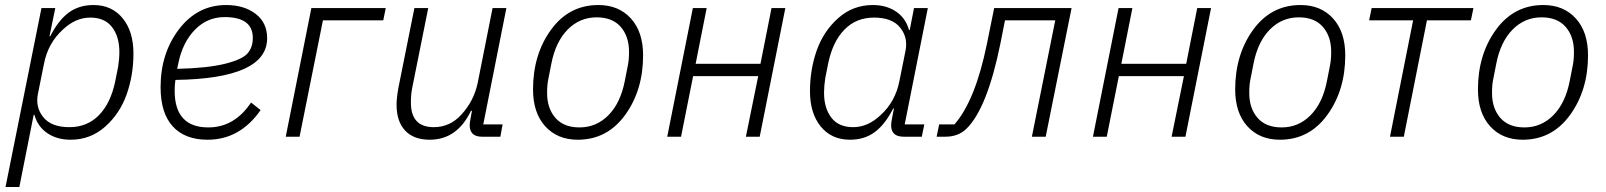

<svg xmlns="http://www.w3.org/2000/svg" viewBox="-20 -544 6392 764"><path d="M2 200 145 -512H200L177 -400H180Q212 -463 253 -493.5Q294 -524 352 -524Q425 -524 468 -471.5Q511 -419 511 -331Q511 -245 484 -168.5Q457 -92 398.5 -40Q340 12 261 12Q207 12 168.5 -14Q130 -40 117 -87H114L57 200ZM256 -38Q327 -38 373.5 -85.5Q420 -133 438 -218L450 -278Q455 -310 455 -337Q455 -398 426 -436Q397 -474 339 -474Q281 -474 231 -427Q171 -373 155 -290L131 -171Q120 -118 152 -78Q184 -38 256 -38Z M806 12Q716 12 667.5 -41Q619 -94 619 -197Q619 -332 692.5 -428Q766 -524 880 -524Q951 -524 997 -489Q1043 -454 1043 -392Q1043 -231 678 -226Q675 -207 675 -183Q675 -37 809 -37Q913 -37 979 -136L1017 -106Q935 12 806 12ZM874 -476Q805 -476 756 -426Q707 -376 690 -294L685 -270Q806 -273 874.5 -290Q943 -307 964.5 -331Q986 -355 986 -393Q986 -476 874 -476Z M1117 0 1219 -512H1515L1505 -463H1265L1172 0Z M1629 -512H1684L1620 -193Q1615 -168 1615 -136Q1615 -38 1706 -38Q1770 -38 1815 -87Q1866 -142 1881 -215L1940 -512H1995L1903 -49H1980L1971 0H1898Q1849 0 1849 -46Q1849 -54 1852 -70L1858 -103H1854Q1799 12 1690 12Q1626 12 1592 -24.5Q1558 -61 1558 -127Q1558 -153 1565 -193Z M2279 12Q2198 12 2149.5 -41.5Q2101 -95 2101 -188Q2101 -327 2172.5 -425.5Q2244 -524 2361 -524Q2442 -524 2490.5 -470.5Q2539 -417 2539 -324Q2539 -185 2467.5 -86.5Q2396 12 2279 12ZM2286 -37Q2353 -37 2401 -85.5Q2449 -134 2466 -221L2478 -282Q2483 -305 2483 -338Q2483 -399 2450 -437Q2417 -475 2354 -475Q2287 -475 2239 -426.5Q2191 -378 2174 -291L2162 -230Q2157 -208 2157 -174Q2157 -113 2190 -75Q2223 -37 2286 -37Z M2635 0 2737 -512H2792L2748 -290H3006L3050 -512H3105L3003 0H2948L2997 -241H2738L2690 0Z M3648 0H3576Q3526 0 3526 -45Q3526 -56 3529 -70L3537 -112H3534Q3502 -49 3461 -18.5Q3420 12 3362 12Q3289 12 3246 -40.5Q3203 -93 3203 -181Q3203 -267 3230 -343.5Q3257 -420 3315.5 -472Q3374 -524 3453 -524Q3507 -524 3545.5 -498Q3584 -472 3597 -425H3600L3617 -512H3672L3580 -49H3658ZM3483 -85Q3543 -139 3559 -222L3583 -341Q3594 -394 3562 -434Q3530 -474 3458 -474Q3387 -474 3340.5 -426.5Q3294 -379 3276 -294L3264 -234Q3259 -202 3259 -175Q3259 -114 3288 -76Q3317 -38 3375 -38Q3433 -38 3483 -85Z M3707 0 3717 -49H3778Q3861 -144 3907 -369L3936 -512H4244L4141 0H4086L4179 -463H3979L3961 -372Q3909 -115 3827 -33Q3794 0 3742 0Z M4329 0 4431 -512H4486L4442 -290H4700L4744 -512H4799L4697 0H4642L4691 -241H4432L4384 0Z M5073 12Q4992 12 4943.5 -41.5Q4895 -95 4895 -188Q4895 -327 4966.5 -425.5Q5038 -524 5155 -524Q5236 -524 5284.5 -470.5Q5333 -417 5333 -324Q5333 -185 5261.5 -86.5Q5190 12 5073 12ZM5080 -37Q5147 -37 5195 -85.5Q5243 -134 5260 -221L5272 -282Q5277 -305 5277 -338Q5277 -399 5244 -437Q5211 -475 5148 -475Q5081 -475 5033 -426.5Q4985 -378 4968 -291L4956 -230Q4951 -208 4951 -174Q4951 -113 4984 -75Q5017 -37 5080 -37Z M5511 0 5603 -463H5428L5438 -512H5843L5833 -463H5658L5566 0Z M6039 12Q5958 12 5909.5 -41.5Q5861 -95 5861 -188Q5861 -327 5932.5 -425.5Q6004 -524 6121 -524Q6202 -524 6250.5 -470.5Q6299 -417 6299 -324Q6299 -185 6227.5 -86.5Q6156 12 6039 12ZM6046 -37Q6113 -37 6161 -85.5Q6209 -134 6226 -221L6238 -282Q6243 -305 6243 -338Q6243 -399 6210 -437Q6177 -475 6114 -475Q6047 -475 5999 -426.5Q5951 -378 5934 -291L5922 -230Q5917 -208 5917 -174Q5917 -113 5950 -75Q5983 -37 6046 -37Z"/></svg>

Font: IBM Plex Sans Light
Style: Italic
Weight: 300
Italic angle: -11.31°
Designer: Mike Abbink, Paul van der Laan, Pieter van Rosmalen
Foundry: Bold Monday
Version: Version 3.0